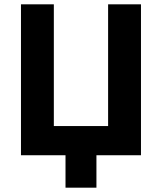

<svg xmlns="http://www.w3.org/2000/svg" viewBox="-20 -718 749 888"><path d="M283 0H77V-698H229V-135H480V-698H632V0H426V150H283Z"/></svg>

Font: Plexus Sans Bold
Style: Regular
Weight: 700
Version: Version 2.001;PS 002.001;hotconv 1.0.70;makeotf.lib2.5.58329